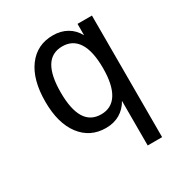

<svg xmlns="http://www.w3.org/2000/svg" viewBox="-153 -573 806 856"><g transform="rotate(-30 250.0 -144.5)"><path d="M143.6 -224.6Q143.6 -137.7 170.4 -93.8Q197.3 -49.8 252 -49.8Q305.7 -49.8 333.5 -94.2Q361.3 -138.7 361.3 -224.6Q361.3 -311.5 333.5 -355.5Q305.7 -399.4 252 -399.4Q197.3 -399.4 170.4 -355.5Q143.6 -311.5 143.6 -224.6ZM361.3 -55.7Q342.8 -22.5 312 -4.4Q281.2 13.7 240.2 13.7Q159.2 13.7 111.3 -49.3Q63.5 -112.3 63.5 -222.7Q63.5 -335.9 110.8 -399.4Q158.2 -462.9 240.2 -462.9Q280.3 -462.9 311.5 -445.3Q342.8 -427.7 361.3 -393.6V-452.1H435.5V173.8H361.3Z"/></g></svg>

Font: BabelStone Marchen
Style: Regular
Weight: 400
Designer: Andrew West
Foundry: Andrew West
Version: Version 9.003 2021-11-11